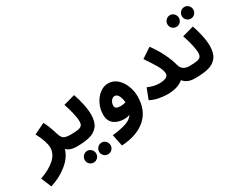

<svg xmlns="http://www.w3.org/2000/svg" viewBox="-143 -1229 2489 1999"><g transform="rotate(-30 1101.0 -229.5)"><path d="M530 -67Q530 -35 508.5 -15Q487 5 449 5Q374 5 333 -36Q308 53 219.5 124.5Q131 196 16 231L-35 107Q78 68 143.5 9Q209 -50 209 -126Q209 -195 144 -320L275 -383Q309 -322 341 -215Q355 -167 379.5 -151Q404 -135 459 -135Q495 -135 512.5 -116.5Q530 -98 530 -67Z M460 -135Q522 -135 553 -141Q584 -147 596.5 -163Q609 -179 609 -211Q609 -250 594 -313.5Q579 -377 558 -436L696 -474Q717 -416 733 -343.5Q749 -271 749 -211Q749 -124 712.5 -76.5Q676 -29 611.5 -12Q547 5 450 5ZM454 168Q454 139 474.5 118Q495 97 524 97Q552 97 572 118Q592 139 592 168Q592 196 572 216.5Q552 237 524 237Q495 237 474.5 217Q454 197 454 168ZM627 168Q627 139 647.5 118Q668 97 697 97Q725 97 745 118Q765 139 765 168Q765 196 745 216.5Q725 237 697 237Q668 237 647.5 217Q627 197 627 168Z M1263 -135Q1263 33 1158.5 126Q1054 219 866 230L837 90Q945 77 1004.5 56.5Q1064 36 1093 -7Q1063 4 1027 4Q951 4 903.5 -33Q856 -70 856 -146Q856 -210 884 -269.5Q912 -329 959.5 -366Q1007 -403 1062 -403Q1124 -403 1170 -361.5Q1216 -320 1239.5 -258Q1263 -196 1263 -135ZM1057 -132Q1091 -132 1122 -141Q1119 -187 1102 -221Q1085 -255 1056 -255Q1030 -255 1012 -229.5Q994 -204 994 -174Q994 -132 1057 -132Z M1958 -67Q1958 -35 1937 -15Q1916 5 1877 5Q1829 5 1795 -9Q1761 -23 1737 -53Q1709 -26 1659 -10Q1609 6 1545 6Q1495 6 1439 -5.5Q1383 -17 1342 -40L1391 -167Q1462 -135 1525 -135Q1636 -135 1636 -192Q1636 -234 1600.5 -295Q1565 -356 1509 -438L1628 -517Q1688 -436 1727 -355Q1766 -274 1780 -216Q1799 -135 1887 -135Q1923 -135 1940.5 -116.5Q1958 -98 1958 -67Z M1888 -135Q1950 -135 1981 -141Q2012 -147 2024.5 -163Q2037 -179 2037 -211Q2037 -250 2022 -313.5Q2007 -377 1986 -436L2124 -474Q2145 -416 2161 -343.5Q2177 -271 2177 -211Q2177 -124 2140.5 -76.5Q2104 -29 2039.5 -12Q1975 5 1878 5ZM1906 -625Q1906 -654 1926.5 -675Q1947 -696 1976 -696Q2004 -696 2024 -675Q2044 -654 2044 -625Q2044 -597 2024 -576.5Q2004 -556 1976 -556Q1947 -556 1926.5 -576Q1906 -596 1906 -625ZM2079 -624Q2079 -653 2099.5 -674Q2120 -695 2149 -695Q2177 -695 2197 -674Q2217 -653 2217 -624Q2217 -596 2197 -575.5Q2177 -555 2149 -555Q2120 -555 2099.5 -575Q2079 -595 2079 -624Z"/></g></svg>

Font: Noto Sans Arabic
Style: Bold
Weight: 700
Designer: Nadine Chahine
Foundry: Monotype Imaging Inc.
Version: Version 1.001